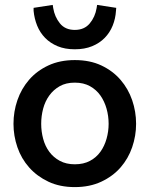

<svg xmlns="http://www.w3.org/2000/svg" viewBox="-20 -751 610 783"><path d="M285 -81Q321 -81 347 -95Q373 -109 389.5 -132Q406 -155 414.5 -185Q423 -215 423 -246Q423 -278 414.5 -308Q406 -338 389.5 -361.5Q373 -385 347 -399.5Q321 -414 285 -414Q249 -414 223.5 -399.5Q198 -385 181 -361.5Q164 -338 156 -308Q148 -278 148 -246Q148 -215 156 -185Q164 -155 181 -132Q198 -109 224 -95Q250 -81 285 -81ZM285 -506Q347 -506 393.5 -484Q440 -462 471.5 -425.5Q503 -389 519 -342.5Q535 -296 535 -246Q535 -197 519 -150.5Q503 -104 471.5 -68Q440 -32 393 -10Q346 12 285 12Q224 12 177.5 -10Q131 -32 99 -68Q67 -104 51 -150.5Q35 -197 35 -246Q35 -296 51 -342.5Q67 -389 98.5 -425.5Q130 -462 177 -484Q224 -506 285 -506ZM195 -731 197 -718Q203 -682 224.5 -655.5Q246 -629 285 -629Q324 -629 346 -655.5Q368 -682 374 -718L376 -731L454 -719L453 -707Q451 -675 439.5 -646.5Q428 -618 407 -596.5Q386 -575 355.5 -562.5Q325 -550 285 -550Q245 -550 215 -562.5Q185 -575 164 -596.5Q143 -618 131.5 -646.5Q120 -675 117 -707V-719Z"/></svg>

Font: Codetta
Style: Bold
Weight: 700
Designer: Ulrich Proeller
Foundry: PROSA GmbH
Version: Version 2.00;September 29, 2018;FontCreator 11.5.0.2427 64-b